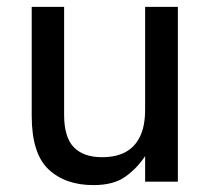

<svg xmlns="http://www.w3.org/2000/svg" viewBox="-20 -527 611 557"><path d="M401 -507H496V0H401V-74Q377 -38 343 -14Q309 10 251 10Q169 10 120.5 -36Q72 -82 72 -191V-507H166V-194Q166 -129 194 -100Q222 -71 276 -71Q316 -71 343.5 -85.5Q371 -100 386 -130.5Q401 -161 401 -209Z"/></svg>

Font: 42dot Sans Light Medium
Style: Regular
Weight: 500
Version: Version 1.000